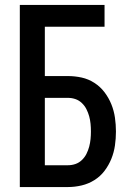

<svg xmlns="http://www.w3.org/2000/svg" viewBox="-20 -755 540 775"><path d="M60 0V-735H402V-647H161V-448H254Q282 -448 309.5 -442Q337 -436 361 -420.5Q385 -405 402 -382.5Q419 -360 429.5 -334Q440 -308 444 -280Q448 -252 448 -224Q448 -196 444 -168Q440 -140 429.5 -114Q419 -88 402 -65.5Q385 -43 361 -28Q337 -13 309.5 -6.5Q282 0 254 0ZM254 -88Q270 -88 284.5 -93Q299 -98 310.5 -109Q322 -120 329 -134Q336 -148 340 -163Q344 -178 345.5 -193.5Q347 -209 347 -224Q347 -240 345.5 -255.5Q344 -271 340 -285.5Q336 -300 329 -314Q322 -328 310.5 -339Q299 -350 284.5 -355Q270 -360 254 -360H161V-88Z"/></svg>

Font: Iosevka SS18 Semibold
Style: Regular
Weight: 600
Monospace: yes
Designer: Belleve Invis
Foundry: Belleve Invis
Version: Version 25.1.1; ttfautohint (v1.8.4)